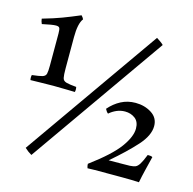

<svg xmlns="http://www.w3.org/2000/svg" viewBox="-104 -804 926 919"><g transform="rotate(15 359.0 -345.0)"><path d="M33 -361Q69 -365 84 -369.5Q99 -374 102 -386.5Q105 -399 105 -426V-586Q105 -606 101.5 -613Q98 -620 84 -620Q66 -620 16 -609Q10 -622 9 -634Q65 -650 103.5 -664.5Q142 -679 189 -699Q197 -691 201 -682Q181 -656 181 -589V-434Q181 -401 184 -387Q187 -373 202.5 -368.5Q218 -364 253 -361Q256 -348 253 -336Q234 -336 212 -337Q190 -338 146 -338Q104 -338 80 -337Q56 -336 33 -336Q30 -348 33 -361ZM601 -662 130 9Q112 -1 95 -17L566 -688Q575 -682 584 -676Q593 -670 601 -662ZM661 2Q624 0 580 0Q536 0 500 0Q466 0 442.5 0Q419 0 406 1Q402 -10 402 -20Q503 -95 542 -148.5Q581 -202 581 -242Q581 -276 560 -292Q539 -308 510 -308Q488 -308 468.5 -299.5Q449 -291 433 -277Q428 -281 424.5 -286Q421 -291 418 -297Q444 -327 476.5 -344Q509 -361 548 -361Q593 -361 627.5 -339Q662 -317 662 -276Q662 -230 616 -178.5Q570 -127 494 -62Q532 -62 563 -62.5Q594 -63 599 -63Q616 -64 626 -68Q636 -72 645.5 -87Q655 -102 668 -135Q673 -135 680 -134.5Q687 -134 692 -131Q684 -98 675.5 -63.5Q667 -29 661 2Z"/></g></svg>

Font: Tiro Tamil
Style: Regular
Weight: 400
Designer: Tamil: Fernando Mello & Fiona Ross. Latin: John Hudson.
Foundry: Tiro Typeworks Ltd.
Version: Version 1.52